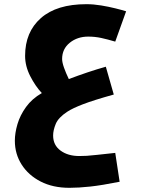

<svg xmlns="http://www.w3.org/2000/svg" viewBox="-20 -537 672 918"><path d="M312 361Q233 361 174.5 331Q116 301 83.5 250Q51 199 51 136Q51 99 63.5 56.5Q76 14 104.5 -25.5Q133 -65 180 -92Q149 -125 124.5 -173Q100 -221 100 -270Q100 -384 175.5 -450.5Q251 -517 393 -517Q427 -517 463.5 -511Q500 -505 532 -497Q564 -489 583 -483L531 -338Q494 -349 464 -355.5Q434 -362 402 -362Q350 -362 313.5 -332.5Q277 -303 277 -255Q277 -239 286 -213.5Q295 -188 309 -159Q354 -176 398.5 -191Q443 -206 486 -218L524 -85Q427 -58 376.5 -38.5Q326 -19 302 -3Q259 25 246.5 55.5Q234 86 234 111Q234 157 269.5 183Q305 209 359 209Q377 209 395 208Q413 207 443.5 203.5Q474 200 531 194L552 332Q467 349 411.5 355Q356 361 312 361Z"/></svg>

Font: Noto Kufi Arabic Black
Style: Regular
Weight: 900
Designer: Monotype Design Team, David Williams, Khaled Hosny
Foundry: Google LLC
Version: Version 2.109; ttfautohint (v1.8.4.7-5d5b)